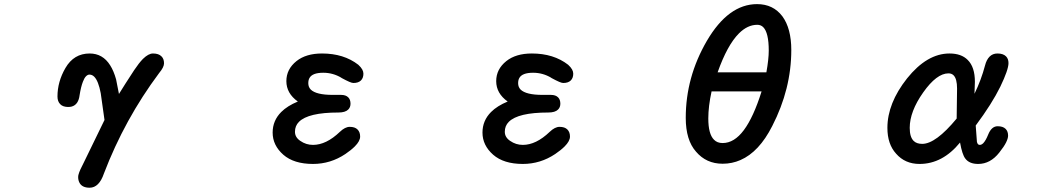

<svg xmlns="http://www.w3.org/2000/svg" viewBox="-20 -751 5040 915"><path d="M352.5 93.3Q352.5 86.9 354 81.5Q358.9 62 379.9 22.5Q429.2 -78.6 478 -179.2L460 -307.1Q454.6 -335.9 446.8 -355.7Q439 -375.5 429 -385.5Q418.9 -395.5 406.2 -395.5Q397.9 -395.5 389.9 -387.5Q381.8 -379.4 375 -361.3Q365.7 -337.4 359.4 -297.9Q354 -252.4 321.8 -243.2Q314.5 -241.2 304 -241.2Q293.5 -241.2 283.4 -244.4Q273.4 -247.6 267.1 -254.4Q253.9 -267.6 253.9 -291Q253.9 -361.8 292 -427.2Q332 -496.1 407.2 -496.1Q469.7 -496.1 504.9 -439.9Q522 -413.1 533.2 -373Q540 -338.4 546.9 -303.2Q573.2 -346.2 619.6 -417Q642.1 -450.7 661.1 -470.2Q687.5 -496.1 709 -496.1Q736.3 -496.1 749.5 -482.4Q761.7 -470.7 761.7 -449.2Q761.7 -430.7 738.3 -402.8Q574.2 -183.1 475.1 76.2Q463.9 109.4 446.8 126.5Q429.7 143.6 407.2 143.6Q370.6 143.6 358.4 119.1Q352.5 107.4 352.5 93.3Z M1399.4 -267.1Q1344.7 -306.2 1344.7 -364.3Q1344.7 -421.4 1393.1 -460Q1438.5 -496.1 1514.6 -496.1Q1618.2 -496.1 1687.5 -442.4Q1700.7 -430.2 1706.3 -419.9Q1711.9 -409.7 1711.9 -399.9Q1711.9 -379.4 1700.2 -367.7Q1688 -355.5 1664.1 -355.5Q1657.7 -355.5 1644.5 -361.1Q1631.3 -366.7 1606.9 -379.9V-380.4Q1566.9 -404.3 1520.5 -404.3Q1468.3 -404.3 1454.6 -378.9Q1449.2 -369.1 1449.2 -354.5Q1449.2 -336.4 1460.9 -324.2Q1486.8 -298.8 1565.4 -298.8H1605.5Q1627.9 -298.8 1639.6 -287.1Q1650.4 -276.4 1650.4 -256.8Q1650.4 -239.7 1639.6 -229Q1625.5 -214.8 1592.8 -214.8Q1449.2 -214.8 1404.8 -170.4Q1385.7 -151.4 1385.7 -123Q1385.7 -96.7 1411.1 -79.6Q1438.5 -60.5 1471.7 -60.5Q1534.7 -60.5 1599.6 -122.6Q1624.5 -146.5 1646.5 -146.5Q1671.4 -146.5 1683.8 -134Q1696.3 -121.6 1696.3 -100.1Q1696.3 -78.6 1670.9 -53.2Q1653.3 -35.6 1626 -17.1Q1555.2 30.3 1471.7 30.3Q1380.4 30.3 1330.1 -13.7Q1279.3 -58.6 1279.3 -119.1Q1279.3 -176.3 1320.3 -217.3Q1349.6 -246.6 1399.4 -267.1Z M2399.4 -267.1Q2344.7 -306.2 2344.7 -364.3Q2344.7 -421.4 2393.1 -460Q2438.5 -496.1 2514.6 -496.1Q2618.2 -496.1 2687.5 -442.4Q2700.7 -430.2 2706.3 -419.9Q2711.9 -409.7 2711.9 -399.9Q2711.9 -379.4 2700.2 -367.7Q2688 -355.5 2664.1 -355.5Q2657.7 -355.5 2644.5 -361.1Q2631.3 -366.7 2606.9 -379.9V-380.4Q2566.9 -404.3 2520.5 -404.3Q2468.3 -404.3 2454.6 -378.9Q2449.2 -369.1 2449.2 -354.5Q2449.2 -336.4 2460.9 -324.2Q2486.8 -298.8 2565.4 -298.8H2605.5Q2627.9 -298.8 2639.6 -287.1Q2650.4 -276.4 2650.4 -256.8Q2650.4 -239.7 2639.6 -229Q2625.5 -214.8 2592.8 -214.8Q2449.2 -214.8 2404.8 -170.4Q2385.7 -151.4 2385.7 -123Q2385.7 -96.7 2411.1 -79.6Q2438.5 -60.5 2471.7 -60.5Q2534.7 -60.5 2599.6 -122.6Q2624.5 -146.5 2646.5 -146.5Q2671.4 -146.5 2683.8 -134Q2696.3 -121.6 2696.3 -100.1Q2696.3 -78.6 2670.9 -53.2Q2653.3 -35.6 2626 -17.1Q2555.2 30.3 2471.7 30.3Q2380.4 30.3 2330.1 -13.7Q2279.3 -58.6 2279.3 -119.1Q2279.3 -176.3 2320.3 -217.3Q2349.6 -246.6 2399.4 -267.1Z M3355.5 -186.5Q3355.5 -111.8 3382.8 -85Q3397.9 -69.3 3423.8 -69.3Q3479 -69.3 3524.9 -130.9Q3570.8 -192.4 3609.4 -315.4H3371.1Q3355.5 -244.1 3355.5 -186.5ZM3643.6 -509.8Q3643.6 -595.2 3617.2 -621.6Q3606 -632.8 3588.9 -632.8Q3542.5 -632.8 3501.5 -591.8Q3445.8 -536.1 3399.9 -406.2H3632.3Q3643.6 -469.7 3643.6 -509.8ZM3587.9 -731.4Q3664.6 -731.4 3708.5 -673.3Q3751 -615.2 3751 -512.7Q3751 -327.1 3660.2 -150.4Q3597.7 -26.9 3508.8 11.7Q3468.8 29.3 3423.8 29.3Q3345.7 29.3 3296.9 -28.3Q3248 -83.5 3248 -189.5Q3248 -383.3 3348.6 -556.2Q3451.2 -731.4 3587.9 -731.4Z M4500 -401.4Q4443.8 -401.4 4379.6 -310.5Q4315.4 -219.7 4315.4 -141.6Q4315.4 -98.1 4334 -79.6Q4348.1 -65.4 4375 -65.4Q4439.5 -65.4 4539.1 -186L4541 -329.1Q4541 -375.5 4524.4 -392.1Q4515.1 -401.4 4500 -401.4ZM4555.2 -71.8Q4471.7 30.3 4362.3 30.3Q4293 30.3 4250.5 -18.6Q4209 -64 4209 -141.6Q4209 -258.8 4302.7 -377.4Q4397.9 -496.1 4504.9 -496.1Q4561.5 -496.1 4591.8 -465.3Q4626 -431.6 4626 -361.3L4624 -304.2Q4655.8 -369.1 4674.3 -439Q4681.2 -466.3 4696 -481.2Q4710.9 -496.1 4733.4 -496.1Q4760.7 -496.1 4774.4 -482.4Q4786.1 -470.7 4786.1 -450.2Q4786.1 -418.9 4747.1 -337.9Q4707 -256.3 4629.9 -152.8L4635.7 -74.7Q4637.7 -66.9 4640.9 -63.7Q4644 -60.5 4649.4 -60.5Q4657.7 -60.5 4666 -68.8Q4677.7 -81.1 4689 -108.9Q4705.1 -149.4 4734.4 -149.4Q4759.8 -149.4 4772.5 -136.7Q4784.2 -125 4784.2 -104.5Q4784.2 -91.8 4774.7 -72.3Q4765.1 -52.7 4742.2 -23.9Q4699.7 30.3 4641.6 30.3Q4599.1 30.3 4580.1 4.4Q4565.4 -14.6 4555.2 -71.8Z"/></svg>

Font: YuPearl-SemiBold
Style: SemiBold
Weight: 600
Designer: Max Yao
Foundry: Max-Everyday
Version: Version 1.011; ttfautohint (v1.8.3)